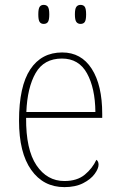

<svg xmlns="http://www.w3.org/2000/svg" viewBox="-20 -757 489 787"><path d="M244 10Q158 10 108 -60.5Q58 -131 58 -262Q58 -403 104 -472.5Q150 -542 235 -542Q313 -542 356 -475Q399 -408 399 -290V-274H87Q86 -144 129.5 -79.5Q173 -15 244 -15Q296 -15 327.5 -41Q359 -67 375 -102Q384 -96 384 -82Q384 -66 368 -44Q352 -22 320.5 -6Q289 10 244 10ZM371 -298Q370 -396 336.5 -456.5Q303 -517 234 -517Q160 -517 126 -457.5Q92 -398 88 -298ZM310 -659Q299 -659 293 -667Q287 -675 287 -698Q287 -721 293 -729Q299 -737 310 -737Q322 -737 327.5 -729Q333 -721 333 -698Q333 -675 327.5 -667Q322 -659 310 -659ZM159 -659Q148 -659 142.5 -667Q137 -675 137 -698Q137 -721 142.5 -729Q148 -737 159 -737Q171 -737 176.5 -729Q182 -721 182 -698Q182 -675 176.5 -667Q171 -659 159 -659Z"/></svg>

Font: Noto Serif Bengali SemiCondensed Thin
Style: Regular
Weight: 100
Width: 4
Designer: Juan Bruce, Universal Thirst, Indian Type Foundry and the Monotype Design Team.
Foundry: Monotype Imaging Inc.
Version: Version 2.003; ttfautohint (v1.8.4.7-5d5b)